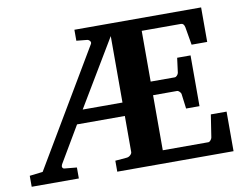

<svg xmlns="http://www.w3.org/2000/svg" viewBox="-74 -773 1117 875"><g transform="rotate(-10 484.5 -335.5)"><path d="M939 0H400.9V-50.8L453.1 -55.2Q463.4 -55.7 471.2 -63Q479 -70.3 479 -77.1V-244.1H257.8L159.2 -77.1Q154.8 -68.8 157 -63Q159.2 -57.1 166 -56.2L223.1 -50.8V0H4.9V-50.8L65.9 -58.1L383.8 -594.2Q387.7 -601.1 382.6 -607.7Q377.4 -614.3 370.1 -615.2L320.8 -620.1V-670.9H907.2V-511.2H835L820.8 -594.2Q816.9 -612.8 804.2 -612.8H622.1V-377.9H732.9Q739.3 -377.9 744.6 -384Q750 -390.1 751 -396L759.8 -463.9H821.8V-229H759.8L751 -297.9Q750 -303.2 744.1 -309.1Q738.3 -314.9 732.9 -314.9H622.1V-60.1H833Q838.4 -60.1 843.8 -66.7Q849.1 -73.2 850.1 -79.1L866.2 -183.1H939ZM479 -306.2V-613.8L294.9 -306.2Z"/></g></svg>

Font: Veleka
Style: Bold
Weight: 700
Designer: Stefan Peev, Context Ltd, 2016; SIL International, 1997-2014.
Foundry: Stefan Peev, Context Ltd, 2016
Version: Version 1.000